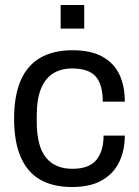

<svg xmlns="http://www.w3.org/2000/svg" viewBox="-20 -740 559 772"><path d="M269.3 12Q193.3 12 141.5 -17.7Q89.8 -47.5 63.2 -108.7Q36.7 -169.9 36.7 -263Q36.7 -355.7 63.3 -416.7Q89.9 -477.6 142.3 -507.8Q194.7 -538 271.6 -538Q343.9 -538 390.2 -513.1Q436.5 -488.2 459.2 -442.2Q481.8 -396.2 481.8 -331.3H393.2Q393.2 -400.1 364.8 -432.4Q336.4 -464.7 269.6 -464.7Q226.3 -464.7 194.3 -445.3Q162.4 -425.8 145 -383.9Q127.7 -342.1 127.7 -273.1V-252.3Q127.7 -153.1 164.2 -107.2Q200.8 -61.3 271.4 -61.3Q337.9 -61.3 367.2 -96.7Q396.4 -132.1 396.4 -194.7H481.8Q481.8 -135.6 459.4 -88.8Q437.1 -42.1 390.1 -15Q343.1 12 269.3 12ZM223.9 -625.1V-720H318.6V-625.1Z"/></svg>

Font: Archivo Variable SemiBold
Style: Regular
Weight: 600
Designer: Hector Gatti
Foundry: Omnibus-Type
Version: Version 2.001